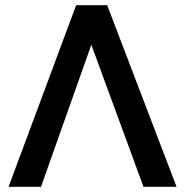

<svg xmlns="http://www.w3.org/2000/svg" viewBox="-20 -720 714 740"><path d="M13 0 273.5 -700H393L660.5 0H533L332 -547.5L138 0Z"/></svg>

Font: Geologica Cursive
Style: Regular
Weight: 400
Designer: Sindre Bremnes, Frode Helland
Foundry: Monokrom Skriftforlag AS
Version: Version 1.010;gftools[0.9.28]